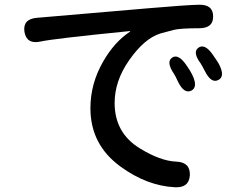

<svg xmlns="http://www.w3.org/2000/svg" viewBox="-20 -750 1040 809"><path d="M780 -12Q777 42 717 39Q599 33 488 -48Q361 -140 361 -294Q361 -399 416 -493Q463 -574 527 -616Q531 -619 526 -619Q205 -587 151 -575Q92 -562 83 -616Q75 -670 136 -675L603 -715Q766 -729 817 -730Q878 -732 878 -681Q879 -631 819 -631Q740 -631 712 -624Q684 -617 656 -609Q588 -588 524 -496Q463 -409 463 -316Q463 -190 569 -125Q655 -72 722 -69Q782 -67 780 -12ZM786 -368Q755 -353 729 -408Q718 -432 713 -439Q679 -489 705 -507Q731 -525 765 -476Q783 -450 789 -437Q816 -383 786 -368ZM900 -413Q870 -397 843 -451Q829 -478 826 -482Q790 -530 816 -549Q843 -568 877 -519Q899 -487 902 -481Q930 -428 900 -413Z"/></svg>

Font: Resource Han Rounded CN Medium
Style: Regular
Weight: 500
Designer: Cyano Hao (round all glyphs); Ryoko NISHIZUKA 西塚涼子 (kana, bopomofo & ideographs); Paul D. Hunt (Latin, Greek & Cyrillic)
Foundry: Cyano Hao
Version: 0.990